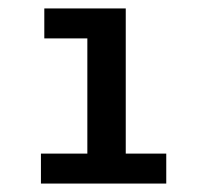

<svg xmlns="http://www.w3.org/2000/svg" viewBox="-20 -762 470 455"><path d="M77 -327V-398H187V-671H85V-742H278V-398H374V-327Z"/></svg>

Font: Montserrat Thin SemiBold
Style: Regular
Weight: 600
Version: Version 9.000